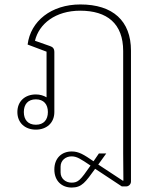

<svg xmlns="http://www.w3.org/2000/svg" viewBox="-20 -570 718 862"><path d="M302 272C348 272 364 247 407 188L412 191L527 267H546C558 267 568 257 568 245V-343C568 -476 487 -550 341 -550C210 -550 117 -475 104 -370L189 -338V-133C176 -141 159 -146 141 -146C93 -146 58 -116 58 -67C58 -18 93 12 141 12C189 12 224 -18 224 -67V-336C224 -352 217 -359 205 -363L137 -387C155 -463 229 -522 340 -522C461 -522 533 -464 533 -341V119L534 241H531L423 170C422 169 422 169 421 169L457 119H424L400 154C356 124 334 110 302 110C257 110 224 140 224 191C224 242 257 272 302 272ZM301 250C275 250 252 232 252 204V178C252 150 275 132 301 132C325 132 341 143 386 173V174C341 239 331 250 301 250ZM141 -10C105 -10 87 -33 87 -67C87 -101 105 -124 141 -124C177 -124 195 -101 195 -67C195 -33 177 -10 141 -10Z"/></svg>

Font: IBM Plex Thai Looped ExtraLight
Style: Regular
Weight: 200
Designer: Mike Abbink, Paul van der Laan, Pieter van Rosmalen, Ben Mitchell, Mark Frömberg
Foundry: Bold Monday
Version: Version 1.0